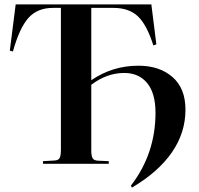

<svg xmlns="http://www.w3.org/2000/svg" viewBox="-20 -750 909 879"><path d="M584 108.9 579.1 100.1Q691.9 -45.9 691.9 -233.9Q691.9 -323.2 653.8 -369.6Q615.7 -416 548.8 -416Q469.2 -416 397.9 -361.8V-61Q397.9 -35.2 404.5 -24.9Q411.1 -14.6 431.2 -14.2L478 -12.2V0H176.8V-12.2L228 -15.1Q246.6 -15.6 252.7 -26.1Q258.8 -36.6 258.8 -64.9V-713.9H222.2Q151.4 -713.9 110.4 -668.2Q69.3 -622.6 39.1 -514.2L24.9 -518.1L51.8 -730H672.9L695.8 -546.9L682.1 -542Q651.9 -637.2 611.1 -675.5Q570.3 -713.9 499 -713.9H397.9V-382.8Q495.1 -449.2 613.8 -449.2Q710 -449.2 769.5 -397.5Q829.1 -345.7 829.1 -248Q829.1 -142.1 766.8 -52.2Q704.6 37.6 584 108.9Z"/></svg>

Font: Display Semibold
Style: Regular
Weight: 600
Designer: Latin by Veronika Burian and Jose Scaglione. Greek by Irene Vlachou. Cyrillic by Vera Evstafieva.
Foundry: TypeTogether
Version: Version 3.002